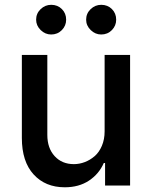

<svg xmlns="http://www.w3.org/2000/svg" viewBox="-20 -775 634 802"><path d="M417 -226.1V-545.4H523.4V0H418.9V-94.2H413.6Q393.6 -48.3 351.6 -20.5Q309.6 7.3 250.5 7.3Q169.4 7.3 120.4 -46.4Q71.3 -100.1 71.3 -198.7V-545.4H177.7V-211.4Q177.7 -156.2 208.3 -122.8Q238.8 -89.4 288.6 -89.4Q311.5 -89.4 334 -97.9Q356.4 -106.4 375.2 -122.6Q394 -138.7 405.5 -165.8Q417 -192.9 417 -226.1ZM193.8 -630.9Q168.9 -630.9 149.9 -649.4Q130.9 -668 130.9 -692.9Q130.9 -718.8 149.7 -736.8Q168.5 -754.9 193.8 -754.9Q220.7 -754.9 238.5 -737.1Q256.3 -719.2 256.3 -692.9Q256.3 -667.5 238.3 -649.2Q220.2 -630.9 193.8 -630.9ZM402.8 -630.9Q377.9 -630.9 358.9 -649.4Q339.8 -668 339.8 -692.9Q339.8 -718.8 358.6 -736.8Q377.4 -754.9 402.8 -754.9Q429.7 -754.9 447.5 -737.1Q465.3 -719.2 465.3 -692.9Q465.3 -667.5 447.3 -649.2Q429.2 -630.9 402.8 -630.9Z"/></svg>

Font: Karasuma Gothic
Style: Regular
Weight: 500
Designer: Rasmus Andersson / Ryoko Nishizuka
Foundry: Genbu
Version: Version 1.00